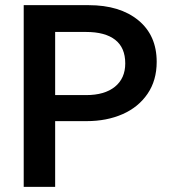

<svg xmlns="http://www.w3.org/2000/svg" viewBox="-20 -723 656 745"><path d="M72 2H194V-253H316Q394 -253 455.5 -280Q517 -307 552.5 -359Q588 -411 588 -483Q588 -586 516.5 -644.5Q445 -703 324 -703H72ZM194 -599H314Q388 -599 427 -568.5Q466 -538 466 -477Q466 -419 426 -386.5Q386 -354 314 -354H194Z"/></svg>

Font: Geom Medium
Style: Bold
Weight: 500
Version: Version 1.102